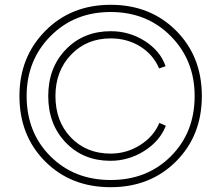

<svg xmlns="http://www.w3.org/2000/svg" viewBox="-20 -650 922 800"><path d="M61 -250Q61 -412 168.5 -521Q276 -630 441 -630Q606 -630 713.5 -522.5Q821 -415 821 -250Q821 -85 713.5 22.5Q606 130 441 130Q275 130 168 22.5Q61 -85 61 -250ZM91 -250Q91 -98 190 1Q289 100 441 100Q593 100 692 1Q791 -98 791 -250Q791 -399 691.5 -499.5Q592 -600 441 -600Q290 -600 190.5 -499.5Q91 -399 91 -250ZM670 -374 643 -365Q618 -423 564 -456.5Q510 -490 441 -490Q341 -490 276 -422Q211 -354 211 -250Q211 -144 275.5 -77Q340 -10 441 -10Q508 -10 564.5 -46Q621 -82 644 -138L671 -126Q646 -62 581 -21Q516 20 440 20Q327 20 254 -56Q181 -132 181 -250Q181 -368 254.5 -444Q328 -520 442 -520Q519 -520 583.5 -479Q648 -438 670 -374Z"/></svg>

Font: Metropolitano Thin
Style: Regular
Weight: 250
Designer: Fonts by Alex Slobzheninov & Chris M. Simpson / Changes by Cristiano Sobral
Foundry: Fonts by Alex Slobzheninov & Chris M. Simpson / Changes by Cristiano Sobral
Version: Version 1.00;August 30, 2020;FontCreator 13.0.0.2681 64-bit